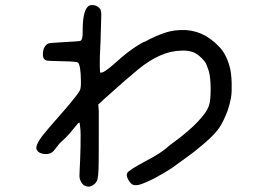

<svg xmlns="http://www.w3.org/2000/svg" viewBox="-20 -553 1040 745"><path d="M319.3 -525.4Q325.2 -533.2 335.9 -533.2Q345.7 -534.2 356 -528.8Q366.2 -523.4 370.1 -515.6Q373 -507.8 373 -495.6Q373 -483.4 370.1 -390.6Q366.2 -321.3 367.2 -297.9L368.2 -271.5H375Q386.7 -272.5 432.6 -313.5Q465.8 -343.8 498.5 -366.2Q531.2 -388.7 544.9 -392.6Q585 -415 626 -427.7Q651.4 -435.5 682.6 -436.5Q765.6 -439.5 829.1 -373Q856.4 -345.7 870.1 -297.9Q877.9 -272.5 878.9 -230.5Q879.9 -196.3 876.5 -174.8Q873 -153.3 863.3 -124Q846.7 -80.1 830.1 -56.2Q813.5 -32.2 775.4 1Q743.2 28.3 726.6 41Q710 53.7 647.5 98.6Q618.2 118.2 581.1 137.7Q543.9 157.2 519.5 164.1Q503.9 167 496.1 164.1Q485.4 159.2 477.1 143.1Q468.8 127 473.6 118.2Q479.5 107.4 544.9 72.3Q606.4 40 627.9 19.5Q637.7 10.7 677.7 -18.6Q737.3 -65.4 765.6 -101.6Q788.1 -127 793.5 -153.3Q798.8 -179.7 796.9 -228.5Q794.9 -267.6 787.1 -286.1Q781.2 -304.7 774.4 -314.5Q750 -343.8 728 -351.1Q706.1 -358.4 682.6 -356.4Q604.5 -355.5 516.6 -284.2Q473.6 -249 387.7 -171.9L361.3 -147.5L363.3 -121.1Q363.3 -91.8 363.3 -8.3Q363.3 75.2 362.3 103.5Q361.3 130.9 358.4 142.1Q355.5 153.3 346.7 161.1Q331.1 174.8 314.5 169.9Q297.9 165 290 142.6Q287.1 132.8 289.1 105.5Q291 76.2 292.5 17.1Q293.9 -42 291 -59.6Q290 -78.1 287.1 -77.6Q284.2 -77.1 268.6 -57.6Q241.2 -22.5 217.8 -2.9Q209 4.9 197.8 20.5Q186.5 36.1 178.7 40Q166 46.9 147.9 43.9Q129.9 41 124 30.3Q119.1 24.4 122.1 12.7Q127 -2.9 144 -25.4Q161.1 -47.9 221.7 -116.2Q279.3 -182.6 290 -202.1Q294.9 -212.9 293.9 -242.2Q293 -297.9 283.2 -309.6Q280.3 -314.5 223.6 -315.4Q167 -316.4 160.2 -318.4Q144.5 -323.2 146.5 -348.1Q148.4 -373 166 -383.8Q170.9 -386.7 229.5 -389.6Q288.1 -392.6 292 -394.5Q301.8 -398.4 300.8 -433.6Q300.8 -505.9 319.3 -525.4Z"/></svg>

Font: JasonHandwriting4
Style: Regular
Weight: 400
Version: Version 1.01.21